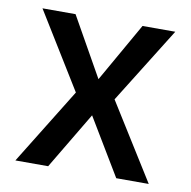

<svg xmlns="http://www.w3.org/2000/svg" viewBox="-65 -595 655 659"><g transform="rotate(10 262.5 -265.0)"><path d="M262.7 -324.2 379.9 -530.3H494.1L329.1 -265.6L495.1 0H381.8L262.7 -198.2L144.5 0H30.3L194.3 -265.6L31.2 -530.3H146.5Z"/></g></svg>

Font: Pretendard Medium
Style: Regular
Weight: 500
Designer: Base glyphs from Inter by Rasmus Andersson; Hangeul glyphs from Noto Sans CJK(Source Han Sans) by Jang Soo-young and Kan
Foundry: Kil Hyung-jin
Version: Version 1.309